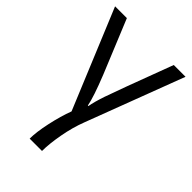

<svg xmlns="http://www.w3.org/2000/svg" viewBox="-227 -631 967 967"><g transform="rotate(45 256.0 -147.5)"><path d="M259.8 240.2H171.9Q171.9 193.4 187.5 121.6Q203.1 49.8 224.1 -5.9L4.9 -535.2H88.9L206.1 -250Q252 -135.3 261.2 -85H265.1Q270.5 -118.2 289.6 -175Q308.6 -231.9 422.9 -535.2H506.8L309.1 -13.2Q285.6 47.4 272.7 118.7Q259.8 189.9 259.8 240.2Z"/></g></svg>

Font: OpenSans
Style: Regular
Weight: 400
Foundry: Ascender Corporation
Version: Version 1.10